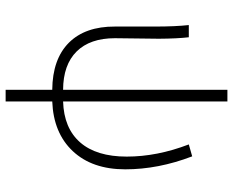

<svg xmlns="http://www.w3.org/2000/svg" viewBox="-94 -566 839 692"><g transform="rotate(90 326.0 -219.5)"><path d="M303.2 -619.1H345.2V-26.9Q441.4 -29.8 492.7 -88.4Q543.9 -147 543.9 -256.3Q543.9 -365.7 500 -480L543 -492.2Q589.8 -370.1 589.8 -251Q589.8 -131.8 524.4 -62Q459 7.8 345.2 12.2V180.2H303.2V12.2Q192.4 11.2 133.3 -47.9Q74.7 -106.9 75.2 -213.9V-357.9Q75.2 -431.2 69.8 -480H113.8Q118.7 -438 119.1 -372.1L117.2 -213.9Q117.2 -124 165 -75.7Q212.9 -27.3 303.2 -26.9Z"/></g></svg>

Font: SourceSansPro-Light
Style: Regular
Weight: 300
Designer: Paul D. Hunt
Foundry: Adobe Systems Incorporated
Version: Version 2.020;PS 2.0;hotconv 1.0.86;makeotf.lib2.5.63406